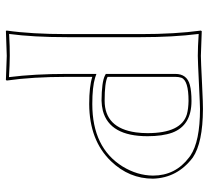

<svg xmlns="http://www.w3.org/2000/svg" viewBox="-48 -644 695 638"><g transform="rotate(90 299.0 -324.5)"><path d="M92.8 -444.8Q92.8 -559.6 81.1 -645L83 -647.9Q84.5 -647.9 165 -645Q180.7 -645 258.8 -648.9Q329.1 -652.3 341.8 -651.9Q454.1 -651.4 502.9 -618.2Q570.8 -566.9 573.2 -485.8Q573.2 -406.7 515.1 -346.2Q445.8 -274.4 325.2 -273.9Q266.6 -273.9 234.9 -284.2V-200.2Q234.9 -85.4 247.1 0L245.1 2.9Q243.7 2.9 165 0L82 2.9L81.1 0Q92.8 -81.5 92.8 -200.2ZM234.9 -560.1V-335Q253.9 -325.2 314 -325.2Q404.8 -325.2 419.4 -429.2Q421.9 -447.8 421.9 -467.8Q421.9 -580.1 358.9 -598.6Q340.8 -603.5 314.9 -604Q246.6 -604 237.8 -580.1Q234.9 -571.8 234.9 -560.1ZM103 -444.8V-200.2Q103 -87.4 92.3 -7.8Q136.7 -10.3 165 -10Q193.4 -9.8 235.8 -7.3Q225.1 -91.8 225.1 -200.2V-297.9L237.8 -293.5Q268.6 -284.2 325.2 -284.2Q470.2 -284.2 532.7 -384.8Q562.5 -433.6 563 -485.8Q563 -560.5 502.4 -606Q499.5 -607.9 497.1 -609.9Q449.7 -642.1 341.8 -642.1Q329.6 -642.1 260.7 -638.7Q181.2 -634.8 165 -634.8Q136.2 -634.8 92.3 -637.7Q103 -552.7 103 -444.8ZM225.1 -560.1Q225.1 -598.6 261.7 -608.4Q282.2 -613.8 314.9 -613.8Q396.5 -613.8 420.4 -549.8Q432.1 -517.1 432.1 -467.8Q432.1 -341.8 347.7 -319.3Q331.5 -315.4 314 -314.9Q251.5 -315.4 230.5 -326.2L225.1 -329.1Z"/></g></svg>

Font: Linux Biolinum Outline O
Style: Bold
Weight: 700
Designer: Philipp H. Poll
Foundry: Philipp H. Poll
Version: Version 0.9.2